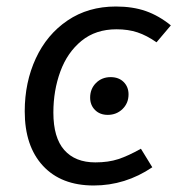

<svg xmlns="http://www.w3.org/2000/svg" viewBox="-20 -558 546 590"><path d="M505 -480 461 -428Q431 -449 402.5 -458.5Q374 -468 338 -468Q274 -468 230.5 -432.5Q187 -397 165.5 -338.5Q144 -280 144 -212Q144 -135 177.5 -97Q211 -59 273 -59Q313 -59 343.5 -69Q374 -79 413 -101L448 -44Q365 12 268 12Q168 12 112 -48.5Q56 -109 56 -216Q56 -305 90 -378.5Q124 -452 187.5 -495Q251 -538 336 -538Q388 -538 428 -524Q468 -510 505 -480ZM257 -258Q257 -285 275 -303Q293 -321 320 -321Q345 -321 360 -306Q375 -291 375 -268Q375 -241 356.5 -223Q338 -205 311 -205Q287 -205 272 -220Q257 -235 257 -258Z"/></svg>

Font: Fira Sans Book
Style: Italic
Weight: 350
Italic angle: -8°
Designer: bBox Type GmbH & Carrois Corporate GbR & Edenspiekermann AG
Foundry: bBox Type GmbH & Carrois Corporate GbR & Edenspiekermann AG
Version: Version 4.301